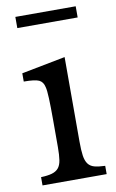

<svg xmlns="http://www.w3.org/2000/svg" viewBox="-86 -799 513 846"><g transform="rotate(-10 170.5 -376.0)"><path d="M228 -162Q228 -123 231.5 -99Q235 -75 245 -61.5Q255 -48 273 -43Q291 -38 321 -37V0H34V-37Q64 -38 83 -43.5Q102 -49 112.5 -61.5Q123 -74 126.5 -96.5Q130 -119 130 -154V-278Q130 -336 128.5 -373Q127 -410 123 -424Q118 -448 100 -456.5Q82 -465 32 -465V-502L228 -540ZM45 -702V-752H315V-702Z"/></g></svg>

Font: SVN-Libre Baskerville
Style: Regular
Weight: 400
Designer: Pablo Impallari, Rodrigo Fuenzalida
Foundry: Pablo Impallari, Rodrigo Fuenzalida
Version: Version 1.000; ttfautohint (v1.8.4)